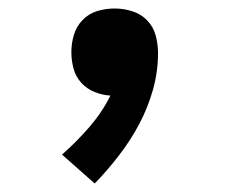

<svg xmlns="http://www.w3.org/2000/svg" viewBox="-20 -217 540 452"><path d="M203 215 126 147Q160 117 190 82.5Q220 48 240 8Q221 7 202.5 -0.5Q184 -8 171 -22.5Q158 -37 153 -56Q148 -75 148 -94Q148 -115 154 -135Q160 -155 174.5 -170Q189 -185 209 -191Q229 -197 250 -197Q271 -197 291.5 -190.5Q312 -184 326.5 -169Q341 -154 346.5 -133.5Q352 -113 352 -92Q352 -48 340 -5.5Q328 37 307.5 75.5Q287 114 260 149Q233 184 203 215Z"/></svg>

Font: Iosevka Term Curly Extrabold
Style: Regular
Weight: 800
Designer: Belleve Invis
Foundry: Belleve Invis
Version: Version 32.3.0